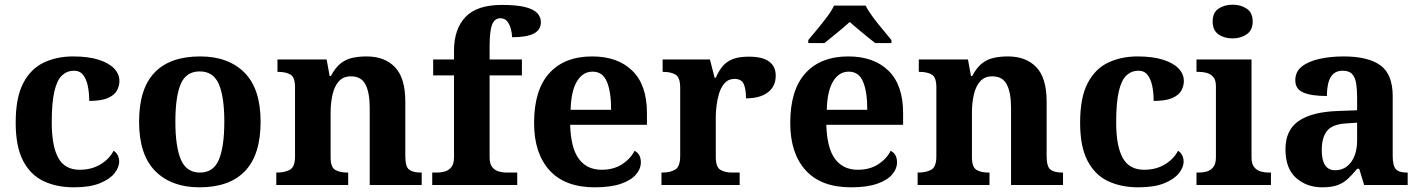

<svg xmlns="http://www.w3.org/2000/svg" viewBox="-20 -790 6064 820"><path d="M295 10Q222 10 166 -16.5Q110 -43 78.5 -103.5Q47 -164 47 -266Q47 -374 79.5 -435.5Q112 -497 167.5 -523Q223 -549 292 -549Q357 -549 401 -535Q445 -521 467.5 -497.5Q490 -474 490 -444Q490 -423 479.5 -403.5Q469 -384 441 -371.5Q413 -359 361 -359Q361 -394 355 -423Q349 -452 335 -470Q321 -488 296 -488Q267 -488 245.5 -468.5Q224 -449 212.5 -401Q201 -353 201 -267Q201 -166 229 -115.5Q257 -65 320 -65Q372 -65 410 -88.5Q448 -112 465 -146Q477 -139 483 -126.5Q489 -114 489 -100Q489 -75 468.5 -49.5Q448 -24 405.5 -7Q363 10 295 10Z M832 10Q712 10 643 -59.5Q574 -129 574 -270Q574 -411 640 -480Q706 -549 835 -549Q955 -549 1024 -480Q1093 -411 1093 -270Q1093 -129 1026.5 -59.5Q960 10 832 10ZM834 -53Q892 -53 915 -108.5Q938 -164 938 -271Q938 -377 914.5 -431Q891 -485 833 -485Q775 -485 752 -431.5Q729 -378 729 -270Q729 -164 752.5 -108.5Q776 -53 834 -53Z M1160 0V-53H1162Q1196 -53 1218 -65Q1240 -77 1240 -122V-418Q1240 -460 1220.5 -471.5Q1201 -483 1168 -483H1165V-536H1375L1388 -465H1393Q1413 -503 1436.5 -520.5Q1460 -538 1487.5 -543.5Q1515 -549 1546 -549Q1623 -549 1667 -503Q1711 -457 1711 -356V-124Q1711 -78 1727.5 -65.5Q1744 -53 1778 -53H1781V0H1559V-329Q1559 -394 1541 -429Q1523 -464 1479 -464Q1446 -464 1427 -442.5Q1408 -421 1400 -385.5Q1392 -350 1392 -309V-118Q1392 -76 1411.5 -64.5Q1431 -53 1464 -53H1467V0Z M1826 0V-53H1848Q1863 -53 1879.5 -57.5Q1896 -62 1907.5 -76Q1919 -90 1919 -118V-468H1830V-536H1919V-573Q1919 -666 1968 -717.5Q2017 -769 2123 -769Q2188 -769 2224 -759.5Q2260 -750 2275 -733.5Q2290 -717 2290 -696Q2290 -662 2259.5 -646.5Q2229 -631 2167 -631Q2167 -647 2162 -666Q2157 -685 2146.5 -698.5Q2136 -712 2117 -712Q2092 -712 2081.5 -684.5Q2071 -657 2071 -591V-536H2209V-468H2071V-118Q2071 -90 2082.5 -76Q2094 -62 2111 -57.5Q2128 -53 2142 -53H2189V0Z M2520 10Q2393 10 2327 -62.5Q2261 -135 2261 -265Q2261 -406 2326 -477.5Q2391 -549 2509 -549Q2618 -549 2680.5 -488Q2743 -427 2743 -308V-257H2415Q2418 -157 2452.5 -111Q2487 -65 2549 -65Q2601 -65 2637 -88.5Q2673 -112 2690 -146Q2704 -139 2710.5 -126.5Q2717 -114 2717 -97Q2717 -69 2696 -44.5Q2675 -20 2631.5 -5Q2588 10 2520 10ZM2590 -321Q2590 -398 2572 -441Q2554 -484 2511 -484Q2469 -484 2444 -442.5Q2419 -401 2417 -321Z M2805 0V-53H2808Q2842 -53 2863.5 -65.5Q2885 -78 2885 -125V-415Q2885 -459 2865.5 -471Q2846 -483 2813 -483H2810V-536H3012L3032 -458H3037Q3050 -488 3067 -508Q3084 -528 3110.5 -538Q3137 -548 3178 -548Q3237 -548 3265 -527Q3293 -506 3293 -467Q3293 -421 3259.5 -395.5Q3226 -370 3166 -370Q3166 -411 3156 -432Q3146 -453 3117 -453Q3091 -453 3075 -435Q3059 -417 3051 -390.5Q3043 -364 3040 -337Q3037 -310 3037 -293V-120Q3037 -76 3057 -64.5Q3077 -53 3107 -53H3139V0Z M3614 10Q3487 10 3421 -62.5Q3355 -135 3355 -265Q3355 -406 3420 -477.5Q3485 -549 3603 -549Q3712 -549 3774.5 -488Q3837 -427 3837 -308V-257H3509Q3512 -157 3546.5 -111Q3581 -65 3643 -65Q3695 -65 3731 -88.5Q3767 -112 3784 -146Q3798 -139 3804.5 -126.5Q3811 -114 3811 -97Q3811 -69 3790 -44.5Q3769 -20 3725.5 -5Q3682 10 3614 10ZM3684 -321Q3684 -398 3666 -441Q3648 -484 3605 -484Q3563 -484 3538 -442.5Q3513 -401 3511 -321ZM3432 -619Q3448 -638 3469.5 -664Q3491 -690 3511.5 -717Q3532 -744 3542 -766H3677Q3688 -744 3708 -717Q3728 -690 3750 -664Q3772 -638 3787 -619V-606H3718Q3704 -617 3684 -633Q3664 -649 3644 -666Q3624 -683 3609 -696Q3587 -676 3554.5 -649.5Q3522 -623 3501 -606H3432Z M3899 0V-53H3901Q3935 -53 3957 -65Q3979 -77 3979 -122V-418Q3979 -460 3959.5 -471.5Q3940 -483 3907 -483H3904V-536H4114L4127 -465H4132Q4152 -503 4175.5 -520.5Q4199 -538 4226.5 -543.5Q4254 -549 4285 -549Q4362 -549 4406 -503Q4450 -457 4450 -356V-124Q4450 -78 4466.5 -65.5Q4483 -53 4517 -53H4520V0H4298V-329Q4298 -394 4280 -429Q4262 -464 4218 -464Q4185 -464 4166 -442.5Q4147 -421 4139 -385.5Q4131 -350 4131 -309V-118Q4131 -76 4150.5 -64.5Q4170 -53 4203 -53H4206V0Z M4841 10Q4768 10 4712 -16.5Q4656 -43 4624.5 -103.5Q4593 -164 4593 -266Q4593 -374 4625.5 -435.5Q4658 -497 4713.5 -523Q4769 -549 4838 -549Q4903 -549 4947 -535Q4991 -521 5013.5 -497.5Q5036 -474 5036 -444Q5036 -423 5025.5 -403.5Q5015 -384 4987 -371.5Q4959 -359 4907 -359Q4907 -394 4901 -423Q4895 -452 4881 -470Q4867 -488 4842 -488Q4813 -488 4791.5 -468.5Q4770 -449 4758.5 -401Q4747 -353 4747 -267Q4747 -166 4775 -115.5Q4803 -65 4866 -65Q4918 -65 4956 -88.5Q4994 -112 5011 -146Q5023 -139 5029 -126.5Q5035 -114 5035 -100Q5035 -75 5014.5 -49.5Q4994 -24 4951.5 -7Q4909 10 4841 10Z M5090 0V-53H5102Q5117 -53 5133.5 -57.5Q5150 -62 5161.5 -76Q5173 -90 5173 -118V-422Q5173 -449 5161 -462Q5149 -475 5132.5 -479Q5116 -483 5102 -483H5090V-536H5325V-118Q5325 -90 5336.5 -76Q5348 -62 5365 -57.5Q5382 -53 5396 -53H5408V0ZM5244 -626Q5208 -626 5183.5 -643.5Q5159 -661 5159 -698Q5159 -736 5184 -753Q5209 -770 5245 -770Q5279 -770 5304.5 -753Q5330 -736 5330 -698Q5330 -661 5304.5 -643.5Q5279 -626 5244 -626Z M5627 10Q5561 10 5515.5 -30Q5470 -70 5470 -153Q5470 -234 5526 -273Q5582 -312 5694 -316L5776 -319V-374Q5776 -408 5772 -433.5Q5768 -459 5755 -473.5Q5742 -488 5714 -488Q5689 -488 5674 -474Q5659 -460 5653 -435.5Q5647 -411 5647 -380Q5580 -380 5546 -395Q5512 -410 5512 -447Q5512 -484 5540 -506Q5568 -528 5615 -538.5Q5662 -549 5718 -549Q5823 -549 5875.5 -511Q5928 -473 5928 -379V-124Q5928 -83 5941 -68Q5954 -53 5988 -53H5992V0H5806L5785 -69H5776Q5754 -42 5734.5 -24.5Q5715 -7 5690 1.5Q5665 10 5627 10ZM5682 -63Q5725 -63 5750.5 -98Q5776 -133 5776 -191V-266L5731 -263Q5671 -260 5648 -231.5Q5625 -203 5625 -149Q5625 -63 5682 -63Z"/></svg>

Font: Noto Naskh Arabic
Style: Bold
Weight: 700
Designer: Monotype Design Team, David Williams, Mohamad Dakak and Nizar Qandah
Foundry: Monotype Imaging Inc.
Version: Version 2.016